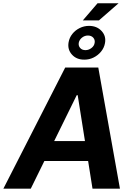

<svg xmlns="http://www.w3.org/2000/svg" viewBox="-58 -1133 793 1153"><path d="M126.8 0H-37.7L333.6 -727.5H532.2L662.3 0H497.5L408.6 -561.3H402.7ZM164.5 -285.9H553.5L533.2 -166.2H143.6ZM439.5 -1010.7 527.7 -1113.3H653.9L536.3 -1010.7ZM448.2 -774.8Q401.8 -774.5 374 -805.2Q346.3 -835.9 353.9 -879.2Q358.6 -906.7 376.4 -929.2Q394.1 -951.6 420.6 -964.6Q447 -977.6 476.4 -977.6Q523.9 -977.6 552.2 -946.7Q580.6 -915.8 572.3 -873.3Q567.3 -845.7 549 -823.3Q530.8 -800.9 504.3 -787.7Q477.9 -774.5 448.2 -774.8ZM455.3 -831.9Q474.7 -831.9 491.4 -844.7Q508 -857.4 510.5 -876.3Q513.4 -894.2 501.8 -907Q490.1 -919.7 469.9 -919.7Q450.7 -919.7 434.7 -907.3Q418.8 -894.8 415 -876.3Q411.9 -858.1 423.3 -845Q434.8 -831.9 455.3 -831.9Z"/></svg>

Font: Inter Tight
Style: Italic
Weight: 400
Italic angle: -9.39999°
Designer: Rasmus Andersson
Foundry: rsms
Version: Version 3.002